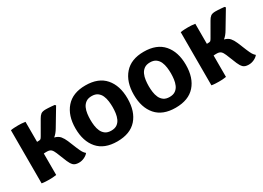

<svg xmlns="http://www.w3.org/2000/svg" viewBox="-16 -1136 2364 1723"><g transform="rotate(-30 1166.0 -275.0)"><path d="M73.5 -550.5Q91.5 -554 114.2 -555Q137 -556 150.5 -556Q165.5 -556 185.5 -555Q205.5 -554 224.5 -550.5V-343H236Q256 -343 262.2 -348.2Q268.5 -353.5 278 -370L357 -507Q370.5 -531.5 386.2 -544Q402 -556.5 437 -556.5Q445 -556.5 461.8 -555.8Q478.5 -555 496.8 -553.5Q515 -552 527.5 -550.5L536 -541L431 -365.5Q406.5 -323 377 -300Q415.5 -290 434.5 -266.8Q453.5 -243.5 468 -209.5L505 -119Q520 -83 530.5 -66Q541 -49 555.5 -37Q540.5 -17.5 513 -4.8Q485.5 8 456.5 7.5Q418 7 400.2 -11Q382.5 -29 369 -61L325.5 -168.5Q313.5 -197.5 299.8 -209.8Q286 -222 261 -223Q254.5 -223.5 245 -223Q235.5 -222.5 224.5 -222V0Q205.5 3.5 185.5 4.5Q165.5 5.5 150.5 5.5Q137 5.5 114.2 4.5Q91.5 3.5 73.5 0Z M583 -274.5Q583 -407.5 651.8 -486.2Q720.5 -565 852 -565Q986 -565 1054.2 -486.5Q1122.5 -408 1122.5 -274.5Q1122.5 -140 1054 -62.8Q985.5 14.5 852 14.5Q718.5 14.5 650.8 -63.5Q583 -141.5 583 -274.5ZM737.5 -274.5Q737.5 -245 741.5 -214Q745.5 -183 757.5 -156.2Q769.5 -129.5 792.5 -113Q815.5 -96.5 853 -96.5Q890.5 -96.5 913.5 -113Q936.5 -129.5 948.2 -156.2Q960 -183 964 -214Q968 -245 968 -274.5Q968 -304 964 -335.5Q960 -367 948.2 -393.8Q936.5 -420.5 913.5 -437.2Q890.5 -454 853 -454Q815.5 -454 792.5 -437.2Q769.5 -420.5 757.5 -393.8Q745.5 -367 741.5 -335.5Q737.5 -304 737.5 -274.5Z M1187.5 -274.5Q1187.5 -407.5 1256.2 -486.2Q1325 -565 1456.5 -565Q1590.5 -565 1658.8 -486.5Q1727 -408 1727 -274.5Q1727 -140 1658.5 -62.8Q1590 14.5 1456.5 14.5Q1323 14.5 1255.2 -63.5Q1187.5 -141.5 1187.5 -274.5ZM1342 -274.5Q1342 -245 1346 -214Q1350 -183 1362 -156.2Q1374 -129.5 1397 -113Q1420 -96.5 1457.5 -96.5Q1495 -96.5 1518 -113Q1541 -129.5 1552.8 -156.2Q1564.5 -183 1568.5 -214Q1572.5 -245 1572.5 -274.5Q1572.5 -304 1568.5 -335.5Q1564.5 -367 1552.8 -393.8Q1541 -420.5 1518 -437.2Q1495 -454 1457.5 -454Q1420 -454 1397 -437.2Q1374 -420.5 1362 -393.8Q1350 -367 1346 -335.5Q1342 -304 1342 -274.5Z M1833 -550.5Q1851 -554 1873.8 -555Q1896.5 -556 1910 -556Q1925 -556 1945 -555Q1965 -554 1984 -550.5V-343H1995.5Q2015.5 -343 2021.8 -348.2Q2028 -353.5 2037.5 -370L2116.5 -507Q2130 -531.5 2145.8 -544Q2161.5 -556.5 2196.5 -556.5Q2204.5 -556.5 2221.2 -555.8Q2238 -555 2256.2 -553.5Q2274.5 -552 2287 -550.5L2295.5 -541L2190.5 -365.5Q2166 -323 2136.5 -300Q2175 -290 2194 -266.8Q2213 -243.5 2227.5 -209.5L2264.5 -119Q2279.5 -83 2290 -66Q2300.5 -49 2315 -37Q2300 -17.5 2272.5 -4.8Q2245 8 2216 7.5Q2177.5 7 2159.8 -11Q2142 -29 2128.5 -61L2085 -168.5Q2073 -197.5 2059.2 -209.8Q2045.5 -222 2020.5 -223Q2014 -223.5 2004.5 -223Q1995 -222.5 1984 -222V0Q1965 3.5 1945 4.5Q1925 5.5 1910 5.5Q1896.5 5.5 1873.8 4.5Q1851 3.5 1833 0Z"/></g></svg>

Font: Signika Negative SC
Style: Bold
Weight: 700
Designer: Anna Giedryś
Foundry: Anna Giedryś
Version: Version 2.000; ttfautohint (v1.8.3) -l 8 -r 50 -G 200 -x 9 -